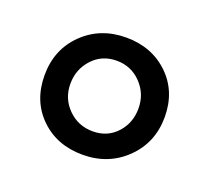

<svg xmlns="http://www.w3.org/2000/svg" viewBox="-65 -754 484 445"><g transform="rotate(20 177.5 -531.0)"><path d="M116.5 -592.5Q93 -567 93 -531Q93 -495 118 -470Q143 -445 179 -445Q215 -445 238 -470Q261 -495 261 -531Q261 -567 236.5 -592.5Q212 -618 176 -618Q140 -618 116.5 -592.5ZM283.5 -636Q325 -596 325 -533Q325 -470 282 -428Q239 -386 175.5 -386Q112 -386 71 -426Q30 -466 30 -529.5Q30 -593 72.5 -634.5Q115 -676 178.5 -676Q242 -676 283.5 -636Z"/></g></svg>

Font: Hind Madurai
Style: Regular
Weight: 400
Designer: Jyotish Sonowal
Foundry: Indian Type Foundry
Version: Version 0.702;PS 1.0;hotconv 1.0.81;makeotf.lib2.5.63406